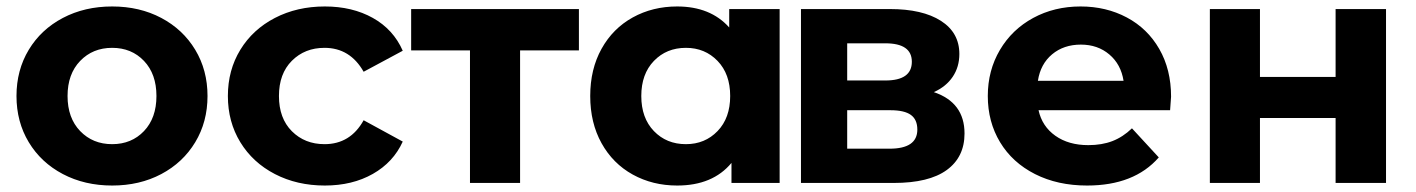

<svg xmlns="http://www.w3.org/2000/svg" viewBox="-20 -566 4382 594"><path d="M31 -269Q31 -349 69 -412Q107 -475 174.5 -510.5Q242 -546 327 -546Q412 -546 479 -510.5Q546 -475 584 -412Q622 -349 622 -269Q622 -189 584 -126Q546 -63 479 -27.5Q412 8 327 8Q242 8 174.5 -27.5Q107 -63 69 -126Q31 -189 31 -269ZM464 -269Q464 -337 425.5 -377.5Q387 -418 327 -418Q267 -418 228 -377.5Q189 -337 189 -269Q189 -201 228 -160.5Q267 -120 327 -120Q387 -120 425.5 -160.5Q464 -201 464 -269Z M685 -269Q685 -349 723.5 -412Q762 -475 830.5 -510.5Q899 -546 985 -546Q1070 -546 1133.5 -510.5Q1197 -475 1226 -409L1105 -344Q1063 -418 984 -418Q923 -418 883 -378Q843 -338 843 -269Q843 -200 883 -160Q923 -120 984 -120Q1064 -120 1105 -194L1226 -128Q1197 -64 1133.5 -28Q1070 8 985 8Q899 8 830.5 -27.5Q762 -63 723.5 -126Q685 -189 685 -269Z M1771 -410H1589V0H1434V-410H1252V-538H1771Z M2392 -538V0H2243V-62Q2185 8 2075 8Q1999 8 1937.5 -26Q1876 -60 1841 -123Q1806 -186 1806 -269Q1806 -352 1841 -415Q1876 -478 1937.5 -512Q1999 -546 2075 -546Q2178 -546 2236 -481V-538ZM2239 -269Q2239 -337 2200 -377.5Q2161 -418 2102 -418Q2042 -418 2003 -377.5Q1964 -337 1964 -269Q1964 -201 2003 -160.5Q2042 -120 2102 -120Q2161 -120 2200 -160.5Q2239 -201 2239 -269Z M2964 -153Q2964 -80 2909 -40Q2854 0 2745 0H2458V-538H2733Q2834 -538 2891 -501.5Q2948 -465 2948 -399Q2948 -359 2927.5 -328.5Q2907 -298 2869 -281Q2964 -249 2964 -153ZM2601 -317H2719Q2801 -317 2801 -375Q2801 -432 2719 -432H2601ZM2818 -165Q2818 -196 2798 -210.5Q2778 -225 2735 -225H2601V-106H2732Q2818 -106 2818 -165Z M3600 -225H3193Q3204 -175 3245 -146Q3286 -117 3347 -117Q3389 -117 3421.5 -129.5Q3454 -142 3482 -169L3565 -79Q3489 8 3343 8Q3252 8 3182 -27.5Q3112 -63 3074 -126Q3036 -189 3036 -269Q3036 -348 3073.5 -411.5Q3111 -475 3176.5 -510.5Q3242 -546 3323 -546Q3402 -546 3466 -512Q3530 -478 3566.5 -414.5Q3603 -351 3603 -267Q3603 -264 3600 -225ZM3191 -316H3456Q3448 -367 3412 -397.5Q3376 -428 3324 -428Q3271 -428 3235 -398Q3199 -368 3191 -316Z M3723 -538H3878V-328H4112V-538H4268V0H4112V-201H3878V0H3723Z"/></svg>

Font: mBank
Style: Bold
Weight: 700
Designer: Julieta Ulanovsky
Foundry: Julieta Ulanovsky
Version: Version 7.200